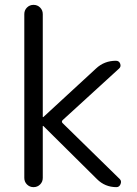

<svg xmlns="http://www.w3.org/2000/svg" viewBox="-20 -770 563 790"><path d="M80 -38V-712Q80 -728 91 -739Q102 -750 118 -750Q134 -750 145 -739Q156 -728 156 -712V-289Q156 -288 157 -288L159 -289L375 -488Q409 -520 457 -520Q470 -520 474.5 -508Q479 -496 470 -488L238 -276Q232 -270 237 -264L473 -33Q481 -25 476 -12.5Q471 0 459 0Q412 0 379 -33L159 -251Q158 -252 157 -252Q156 -252 156 -251V-38Q156 -22 145 -11Q134 0 118 0Q102 0 91 -11Q80 -22 80 -38Z"/></svg>

Font: Rounded Mplus 1c
Style: Regular
Weight: 400
Version: Version 1.059.20150529